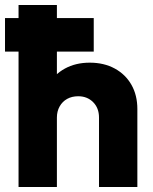

<svg xmlns="http://www.w3.org/2000/svg" viewBox="-20 -746 612 766"><path d="M0 -540V-674H354V-540ZM375 0V-277Q375 -315 351.5 -338.5Q328 -362 292 -362Q267 -362 248 -351.5Q229 -341 218 -321.5Q207 -302 207 -277L148 -306Q148 -363 172 -406Q196 -449 239 -472.5Q282 -496 338 -496Q395 -496 438 -472.5Q481 -449 504.5 -407.5Q528 -366 528 -311V0ZM54 0V-726H207V0Z"/></svg>

Font: Outfit
Style: Bold
Weight: 700
Designer: Rodrigo Fuenzalida
Foundry: fragTYPE
Version: Version 1.100;gftools[0.9.27]